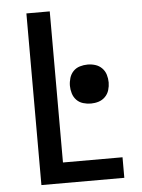

<svg xmlns="http://www.w3.org/2000/svg" viewBox="-53 -777 605 819"><g transform="rotate(-5 250.0 -367.5)"><path d="M91 0V-735H191V-88H446V0ZM332 -328Q315 -328 298.5 -333Q282 -338 270.5 -350Q259 -362 254 -378.5Q249 -395 249 -411Q249 -428 254 -444.5Q259 -461 270.5 -473Q282 -485 298.5 -490Q315 -495 332 -495Q349 -495 365 -490Q381 -485 393 -473Q405 -461 410 -444.5Q415 -428 415 -411Q415 -395 410 -378.5Q405 -362 393 -350Q381 -338 365 -333Q349 -328 332 -328Z"/></g></svg>

Font: Iosevka SS18 Semibold
Style: Regular
Weight: 600
Monospace: yes
Designer: Belleve Invis
Foundry: Belleve Invis
Version: Version 25.1.1; ttfautohint (v1.8.4)